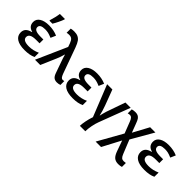

<svg xmlns="http://www.w3.org/2000/svg" viewBox="77 -1818 3076 3076"><g transform="rotate(45 1614.5 -280.5)"><path d="M41 0ZM378.9 -324.2V-237.8H301.8Q225.6 -237.8 190.2 -217.5Q154.8 -197.3 154.8 -157.2Q154.8 -81.1 292 -81.1Q386.2 -81.1 478 -123V-26.9Q403.8 9.8 284.2 9.8Q166 9.8 103.5 -31.5Q41 -72.8 41 -147.9Q41 -199.2 71 -231.2Q101.1 -263.2 166 -278.8V-284.2Q64 -310.5 64 -408.2Q64 -474.6 123.3 -512.2Q182.6 -549.8 284.2 -549.8Q391.6 -549.8 479 -511.2L440.9 -423.8Q386.7 -447.3 353.3 -454.1Q319.8 -460.9 285.2 -460.9Q169.9 -460.9 169.9 -396Q169.9 -358.9 205.3 -341.6Q240.7 -324.2 314.9 -324.2ZM234.4 -620.1Q247.6 -660.2 259.8 -712.2Q272 -764.2 276.4 -800.8H390.6V-789.1Q378.9 -754.4 354 -702.1Q329.1 -649.9 302.7 -606H234.4Z M513.2 0 744.1 -521 722.2 -583Q704.1 -631.3 681.4 -650.6Q658.7 -669.9 619.1 -669.9Q591.8 -669.9 565.9 -664.1V-757.8Q599.1 -766.1 639.2 -766.1Q689.5 -766.1 723.9 -750.2Q758.3 -734.4 783 -700.7Q807.6 -667 834 -595.2L991.2 -159.2Q1005.4 -121.1 1020 -103Q1034.7 -85 1055.2 -85Q1064 -85 1086.9 -89.8V-2.9Q1074.2 2.9 1054.2 6.3Q1034.2 9.8 1017.1 9.8Q973.1 9.8 946.3 -11.5Q919.4 -32.7 901.4 -84Q831.5 -278.3 815.4 -327.1Q799.3 -376 794.9 -397H792Q774.9 -331.1 745.1 -261.2L632.3 0Z M1468.3 -324.2V-237.8H1391.1Q1314.9 -237.8 1279.5 -217.5Q1244.1 -197.3 1244.1 -157.2Q1244.1 -81.1 1381.3 -81.1Q1475.6 -81.1 1567.4 -123V-26.9Q1493.2 9.8 1373.5 9.8Q1255.4 9.8 1192.9 -31.5Q1130.4 -72.8 1130.4 -147.9Q1130.4 -199.2 1160.4 -231.2Q1190.4 -263.2 1255.4 -278.8V-284.2Q1153.3 -310.5 1153.3 -408.2Q1153.3 -474.6 1212.6 -512.2Q1272 -549.8 1373.5 -549.8Q1481 -549.8 1568.4 -511.2L1530.3 -423.8Q1476.1 -447.3 1442.6 -454.1Q1409.2 -460.9 1374.5 -460.9Q1259.3 -460.9 1259.3 -396Q1259.3 -358.9 1294.7 -341.6Q1330.1 -324.2 1404.3 -324.2Z M1893.6 240.2H1770.5Q1770.5 198.2 1784.2 128.4Q1797.9 58.6 1820.3 -5.9L1607.4 -540H1726.6L1825.7 -276.9Q1839.4 -240.7 1856 -185.8Q1872.6 -130.9 1877.4 -103H1880.4Q1883.3 -119.6 1891.8 -153.3Q1900.4 -187 1910.4 -219.5Q1920.4 -252 2022.5 -540H2141.6L1941.4 -11.2Q1920.9 42 1907.2 113.5Q1893.6 185.1 1893.6 240.2Z M2246.6 -544.9Q2281.2 -544.9 2304.4 -533.7Q2327.6 -522.5 2344.7 -498.8Q2361.8 -475.1 2383.3 -415L2437.5 -271L2582.5 -540H2701.7L2486.3 -166L2580.6 67.9Q2597.7 110.8 2616.5 127.9Q2635.3 145 2666.5 145Q2688 145 2712.4 140.1V229Q2680.7 240.2 2636.7 240.2Q2577.1 240.2 2540.8 209.5Q2504.4 178.7 2477.5 101.1L2415.5 -73.2L2250.5 240.2H2127.4L2363.8 -180.2L2288.6 -374Q2274.4 -413.1 2256.8 -431.6Q2239.3 -450.2 2214.4 -450.2Q2192.4 -450.2 2171.4 -442.9V-534.2Q2208.5 -544.9 2246.6 -544.9Z M3092.3 -324.2V-237.8H3015.1Q2939 -237.8 2903.6 -217.5Q2868.2 -197.3 2868.2 -157.2Q2868.2 -81.1 3005.4 -81.1Q3099.6 -81.1 3191.4 -123V-26.9Q3117.2 9.8 2997.6 9.8Q2879.4 9.8 2816.9 -31.5Q2754.4 -72.8 2754.4 -147.9Q2754.4 -199.2 2784.4 -231.2Q2814.5 -263.2 2879.4 -278.8V-284.2Q2777.3 -310.5 2777.3 -408.2Q2777.3 -474.6 2836.7 -512.2Q2896 -549.8 2997.6 -549.8Q3105 -549.8 3192.4 -511.2L3154.3 -423.8Q3100.1 -447.3 3066.7 -454.1Q3033.2 -460.9 2998.5 -460.9Q2883.3 -460.9 2883.3 -396Q2883.3 -358.9 2918.7 -341.6Q2954.1 -324.2 3028.3 -324.2Z"/></g></svg>

Font: Open Sans Semibold
Style: Regular
Weight: 600
Foundry: Ascender Corporation
Version: Version 1.10; ttfautohint (v1.5.65-e2d9)